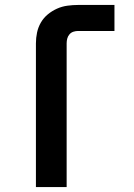

<svg xmlns="http://www.w3.org/2000/svg" viewBox="-20 -755 540 775"><path d="M125 0V-580Q125 -602 129.5 -623.5Q134 -645 145 -664Q156 -683 173 -697Q190 -711 210 -720Q230 -729 252 -732Q274 -735 295 -735H442V-630H295Q286 -630 276.5 -627Q267 -624 260.5 -616.5Q254 -609 251.5 -599.5Q249 -590 249 -580V0Z"/></svg>

Font: Iosevka SS04 Extrabold
Style: Regular
Weight: 800
Monospace: yes
Designer: Belleve Invis
Foundry: Belleve Invis
Version: Version 19.0.0; ttfautohint (v1.8.4)